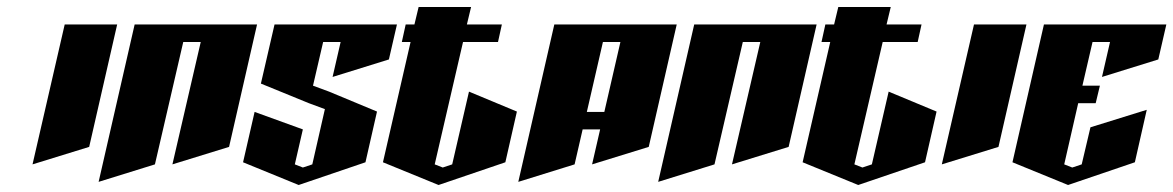

<svg xmlns="http://www.w3.org/2000/svg" viewBox="-20 -570 3355 549"><path d="M165 -500H315L235 -150L73 -100Z M365 -500H715L635 -150L473 -100L554 -450H504L423 -100L262 -50Z M765 -500H1115L1092 -400L931 -350L954 -450H904L875 -325L921 -308L1058 -251L1025 -106L834 -41L675 -106L708 -250L846 -200L823 -100L846 -91L873 -100L909 -258L863 -275L726 -331Z M1177 -550H1327L1315 -500H1415L1404 -450H1304L1223 -100L1246 -91L1273 -100L1321 -308L1458 -251L1425 -106L1234 -41L1075 -106L1154 -450H1129L1140 -500H1165Z M1565 -500H1915L1835 -150L1673 -100L1696 -200H1646L1623 -100L1462 -50ZM1704 -450 1658 -250H1708L1754 -450Z M1965 -500H2315L2235 -150L2073 -100L2154 -450H2104L2023 -100L1862 -50Z M2377 -550H2527L2515 -500H2615L2604 -450H2504L2423 -100L2446 -91L2473 -100L2521 -308L2658 -251L2625 -106L2434 -41L2275 -106L2354 -450H2329L2340 -500H2365Z M2765 -500H2915L2835 -150L2673 -100Z M2965 -500H3315L3292 -400L3131 -350L3154 -450H3104L3075 -325H3125L3113 -275H3063L3023 -100L3046 -91L3073 -100L3098 -206L3259 -256L3225 -106L3034 -41L2875 -106Z"/></svg>

Font: SOV_Meka
Style: Italic
Weight: 400
Italic angle: -13°
Version: Version 1.00